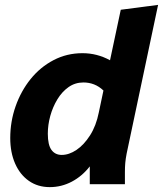

<svg xmlns="http://www.w3.org/2000/svg" viewBox="-20 -755 668 787"><path d="M22 -189Q22 -257 44 -319.5Q66 -382 105.5 -431Q145 -480 199.5 -508.5Q254 -537 318 -537Q378 -537 431 -508L475 -715L628 -735L499 -125Q495 -104 493.5 -87.5Q492 -71 492 -49V0H348V-73Q317 -33 274.5 -10.5Q232 12 184 12Q135 12 98.5 -13.5Q62 -39 42 -84.5Q22 -130 22 -189ZM176 -207Q176 -161 191 -140.5Q206 -120 233 -120Q263 -120 293.5 -140.5Q324 -161 349 -200Q374 -239 385 -294L404 -384Q386 -401 365.5 -409Q345 -417 322 -417Q288 -417 261 -398Q234 -379 215 -347.5Q196 -316 186 -279.5Q176 -243 176 -207Z"/></svg>

Font: Radio Canada
Style: Bold Italic
Weight: 700
Italic angle: -12°
Designer: Charles Daoud, Etienne Aubert Bonn, Alexandre Saumier Demers, Jacques Le Bailly
Foundry: Radio-Canada
Version: Version 2.104; ttfautohint (v1.8.4.7-5d5b);gftools[0.9.28.de